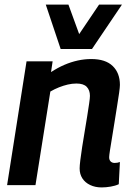

<svg xmlns="http://www.w3.org/2000/svg" viewBox="-20 -809 577 839"><path d="M96 -541H210L203 -494Q232 -513 261 -525.5Q290 -538 319.5 -544.5Q349 -551 379 -551Q441 -551 472.5 -520.5Q504 -490 504 -438Q504 -428 500.5 -403Q497 -378 491.5 -344.5Q486 -311 480.5 -275.5Q475 -240 469.5 -207.5Q464 -175 460.5 -152Q457 -129 457 -122Q457 -110 463.5 -103.5Q470 -97 481 -97Q487 -97 493 -98Q499 -99 504 -101L499 -4Q484 3 463.5 6.5Q443 10 424 10Q396 10 374 -0.5Q352 -11 340 -29.5Q328 -48 328 -73Q328 -85 331 -109.5Q334 -134 339 -166.5Q344 -199 350 -234Q356 -269 361 -301Q366 -333 369.5 -356.5Q373 -380 373 -390Q373 -415 359 -429.5Q345 -444 314 -444Q295 -444 276 -439.5Q257 -435 238 -427.5Q219 -420 200 -409L135 0H11ZM513 -789 382 -595H245L180 -789H279L326 -660L413 -789Z"/></svg>

Font: Georama ExtraCondensed Thin SemiBold
Style: Italic
Weight: 600
Italic angle: -9°
Version: Version 1.001